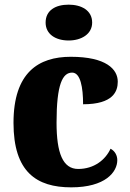

<svg xmlns="http://www.w3.org/2000/svg" viewBox="-20 -795 559 825"><path d="M275 -621C329 -621 376 -648 376 -698C376 -751 329 -775 275 -775C219 -775 176 -751 176 -698C176 -648 219 -621 275 -621ZM286 10C433 10 484 -56 484 -107C484 -127 474 -146 455 -156C433 -108 384 -69 316 -69C250 -69 223 -137 223 -268C223 -434 249 -483 290 -483C326 -483 337 -419 337 -347C467 -347 486 -403 486 -444C486 -497 437 -551 284 -551C146 -551 38 -484 38 -267C38 -56 137 10 286 10Z"/></svg>

Font: Noto Serif Bengali SemiCondensed Black
Style: Regular
Weight: 900
Width: 4
Designer: Juan Bruce, Universal Thirst, Indian Type Foundry and the Monotype Design Team.
Foundry: Monotype Imaging Inc.
Version: Version 2.003